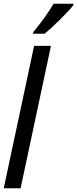

<svg xmlns="http://www.w3.org/2000/svg" viewBox="-22 -1005 412 1025"><path d="M-2 0 160 -760H250L88 0ZM156 -834Q189 -874 216.5 -912.5Q244 -951 264 -985H370L369 -977Q359 -963 339 -942Q319 -921 296 -898Q273 -875 251.5 -855.5Q230 -836 216 -825H154Z"/></svg>

Font: Noto Sans ExtraCondensed Medium
Style: Italic
Weight: 500
Width: 2
Italic angle: -12°
Designer: Monotype Design Team
Foundry: Monotype Imaging Inc.
Version: Version 2.013; ttfautohint (v1.8.4.7-5d5b)